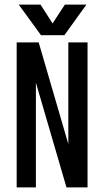

<svg xmlns="http://www.w3.org/2000/svg" viewBox="-20 -809 450 829"><path d="M275 -626H358V0H267L135 -452V0H52V-626H147L275 -187ZM157 -657 61 -789H155L207 -708L260 -789H353L258 -657Z"/></svg>

Font: Teko Regular
Style: Regular
Weight: 400
Designer: Manushi Parikh, Jonny Pinhorn
Foundry: Indian Type Foundry
Version: Version 1.105;PS 1.0;hotconv 1.0.78;makeotf.lib2.5.61930; tt